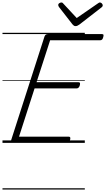

<svg xmlns="http://www.w3.org/2000/svg" viewBox="-20 -1149 853 1544"><path d="M93 0Q78 0 72 -5.5Q66 -11 70 -23L338 -856Q342 -866 348.5 -870.5Q355 -875 370 -875H799Q810 -875 812 -869Q814 -863 810 -850Q807 -837 801 -831Q795 -825 784 -825H383L274 -488H610Q621 -488 623 -481.5Q625 -475 622 -463Q618 -450 611.5 -444Q605 -438 596 -438H258L133 -50H532Q542 -50 544.5 -44Q547 -38 544 -25Q540 -12 533.5 -6Q527 0 518 0ZM783 -1129Q792 -1129 799 -1121.5Q806 -1114 806 -1107Q806 -1101 804 -1097.5Q802 -1094 797 -1090L619 -952Q609 -945 602 -942Q595 -939 587 -939Q580 -939 574.5 -942.5Q569 -946 563 -953L454 -1093Q452 -1097 450 -1101Q448 -1105 448 -1109Q448 -1118 457 -1123.5Q466 -1129 473 -1129Q480 -1129 483.5 -1126Q487 -1123 491 -1118L597 -1004L762 -1118Q770 -1123 774 -1126Q778 -1129 783 -1129ZM0 365H662V375H0ZM0 -20H662V0H0ZM0 -505H662V-500H0ZM0 -885H662V-875H0Z"/></svg>

Font: Playwrite DK Uloopet Guides
Style: Regular
Weight: 400
Designer: Veronika Burian, José Scaglione
Foundry: TypeTogether
Version: Version 1.003